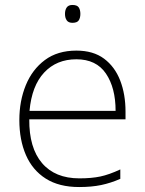

<svg xmlns="http://www.w3.org/2000/svg" viewBox="-20 -810 585 774"><path d="M288 -606Q356 -606 399.5 -573.5Q443 -541 464.5 -485.5Q486 -430 486 -360V-329H98Q97 -214 149.5 -152.5Q202 -91 300 -91Q349 -91 384.5 -98.5Q420 -106 465 -127V-89Q426 -72 387.5 -64Q349 -56 299 -56Q218 -56 164.5 -90Q111 -124 84.5 -185Q58 -246 58 -326Q58 -403 84 -466.5Q110 -530 161 -568Q212 -606 288 -606ZM288 -571Q208 -571 158 -517.5Q108 -464 99 -363H446Q446 -456 407 -513.5Q368 -571 288 -571ZM272 -790Q291 -790 297.5 -780Q304 -770 304 -754Q304 -738 297.5 -728Q291 -718 272 -718Q256 -718 249 -728Q242 -738 242 -754Q242 -770 249 -780Q256 -790 272 -790Z"/></svg>

Font: Noto Sans Malayalam UI ExtraLight
Style: Regular
Weight: 200
Designer: Jelle Bosma - Monotype Design Team
Foundry: Monotype Imaging Inc.
Version: Version 2.104; ttfautohint (v1.8.4.7-5d5b)